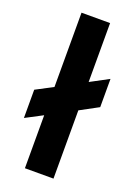

<svg xmlns="http://www.w3.org/2000/svg" viewBox="-141 -789 602 848"><g transform="rotate(20 160.0 -365.5)"><path d="M89.8 -381.8V-731H224.1V-454.1L310.1 -500V-367.2L224.1 -320.8V0H89.8V-249L9.8 -207V-339.8Z"/></g></svg>

Font: Righteous
Style: Regular
Weight: 400
Version: Version 1.000